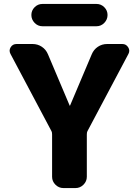

<svg xmlns="http://www.w3.org/2000/svg" viewBox="-20 -953 688 973"><path d="M241 -288 33 -680Q24 -697 34 -713.5Q44 -730 64 -730H145Q171 -730 192 -716Q213 -702 223 -678L333 -418Q333 -417 334 -417Q335 -417 335 -418L445 -678Q455 -702 476 -716Q497 -730 523 -730H600Q619 -730 629.5 -713.5Q640 -697 631 -680L423 -288Q420 -283 420 -271V-57Q420 -34 403 -17Q386 0 363 0H301Q278 0 261 -17Q244 -34 244 -57V-271Q244 -283 241 -288ZM195 -933H469Q492 -933 508.5 -916.5Q525 -900 525 -877Q525 -854 508.5 -837Q492 -820 469 -820H195Q172 -820 155.5 -837Q139 -854 139 -877Q139 -900 155.5 -916.5Q172 -933 195 -933Z"/></svg>

Font: Rounded Mplus 1c ExtraBold
Style: Regular
Weight: 800
Version: Version 1.059.20150529